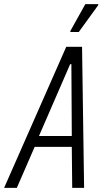

<svg xmlns="http://www.w3.org/2000/svg" viewBox="-47 -916 499 936"><path d="M-27 0 276 -688H353L363 0H305L303 -200H122L35 0ZM143 -253H303L301 -603H295ZM296 -760V-765L369 -896H432V-891L337 -760Z"/></svg>

Font: Saira Condensed Light
Style: Italic
Weight: 300
Width: 3
Italic angle: -12°
Designer: Hector Gatti with collaboration of the Omnibus-Type team
Foundry: Omnibus-Type
Version: Version 1.101